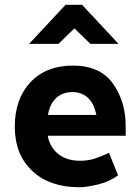

<svg xmlns="http://www.w3.org/2000/svg" viewBox="-20 -773 585 805"><path d="M225 -589H102L255 -753H324L477 -589H359L292 -654ZM313 12Q187 12 114.5 -57Q42 -126 42 -242Q42 -358 107.5 -428Q173 -498 286 -498Q400 -498 453.5 -422.5Q507 -347 507 -244V-204H180Q189 -156 224 -127.5Q259 -99 316 -99Q349 -99 375.5 -107.5Q402 -116 437 -132L475 -38Q441 -12 392.5 0Q344 12 313 12ZM384 -291Q374 -340 348 -363.5Q322 -387 283 -387Q243 -387 216 -362.5Q189 -338 181 -291Z"/></svg>

Font: Palanquin Dark
Style: Regular
Weight: 400
Designer: Pria Ravichandran
Version: Version 1.001